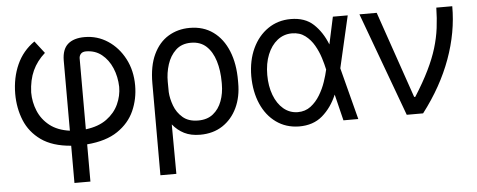

<svg xmlns="http://www.w3.org/2000/svg" viewBox="-50 -678 2497 1006"><g transform="rotate(-5 1198.5 -174.5)"><path d="M303.7 204.1V8.3Q205.6 0.5 146.7 -41.5Q87.9 -83.5 61.5 -147.9Q35.2 -212.4 35.2 -288.1Q35.6 -372.6 66.4 -441.2Q97.2 -509.8 159.2 -552.7L209 -488.3Q166 -450.2 143.8 -401.9Q121.6 -353.5 119.1 -288.1Q119.1 -237.3 138.4 -190.7Q157.7 -144 198.5 -111.8Q239.3 -79.6 303.7 -70.8V-440.4Q304.2 -499 335 -525.9Q365.7 -552.7 422.9 -552.7Q489.7 -552.7 544.7 -516.6Q599.6 -480.5 632.3 -418.2Q665 -356 665 -277.3Q665 -206.5 637.5 -144.5Q609.9 -82.5 549.1 -41.3Q488.3 0 387.7 8.3V204.1ZM387.7 -70.8Q455.1 -79.1 497.8 -110.4Q540.5 -141.6 560.8 -185.8Q581.1 -230 581.1 -277.3Q579.6 -331.1 560.3 -376.5Q541 -421.9 506.3 -449.7Q471.7 -477.5 422.9 -477.5Q404.8 -477.1 396.2 -467Q387.7 -457 387.7 -443.4Z M755.9 203.1V-280.3Q755.9 -371.6 784.7 -432.1Q813.5 -492.7 863.3 -522.7Q913.1 -552.7 975.6 -552.7Q1047.4 -552.7 1098.6 -515.6Q1149.9 -478.5 1177.2 -411.4Q1204.6 -344.2 1204.1 -253.9V-244.1Q1204.6 -170.4 1177.5 -113Q1150.4 -55.7 1100.6 -22.9Q1050.8 9.8 982.4 9.8Q933.6 9.8 898.7 -7.8Q863.8 -25.4 838.4 -57.1L839.8 203.1ZM837.4 -227.1Q839.4 -192.9 853.3 -155.3Q867.2 -117.7 897.5 -91.6Q927.7 -65.4 978.5 -65.4Q1026.4 -65.4 1057.1 -90.1Q1087.9 -114.7 1103 -155.5Q1118.2 -196.3 1118.2 -244.1V-253.9Q1118.2 -316.9 1102.8 -366.7Q1087.4 -416.5 1056.2 -445.6Q1024.9 -474.6 975.6 -474.6Q926.3 -474.6 895.5 -445.6Q864.7 -416.5 850.6 -372.1Q836.4 -327.6 836.9 -281.2Z M1502 11.7Q1433.6 10.7 1382.6 -25.9Q1331.5 -62.5 1303.7 -126.2Q1275.9 -189.9 1275.4 -272.5Q1275.9 -355 1305.4 -418Q1335 -481 1387.2 -516.8Q1439.5 -552.7 1506.8 -552.7Q1582 -552.7 1626.7 -510.7Q1671.4 -468.8 1697.3 -403.3H1697.8L1728.5 -545.9H1806.6L1743.7 -272.9L1814.5 0H1736.3L1702.6 -137.7H1702.1Q1674.3 -71.8 1625.7 -29.8Q1577.1 12.2 1502 11.7ZM1669.4 -272.9 1668.9 -274.4Q1663.6 -300.3 1652.8 -334.7Q1642.1 -369.1 1623.5 -401.6Q1605 -434.1 1576.4 -455.8Q1547.9 -477.5 1506.8 -477.5Q1463.9 -477.5 1430.4 -451.2Q1397 -424.8 1378.2 -378.4Q1359.4 -332 1359.4 -271.5Q1359.4 -212.4 1377.2 -165.3Q1395 -118.2 1427.2 -91.1Q1459.5 -64 1502 -63.5Q1541.5 -63.5 1570.3 -85.4Q1599.1 -107.4 1619.1 -140.6Q1639.2 -173.8 1651.1 -209.2Q1663.1 -244.6 1668.9 -271.5Z M2069.3 0 1868.2 -545.9H1959L2116.2 -89.8H2122.1Q2168 -162.1 2197 -221.7Q2226.1 -281.2 2242.2 -334.2Q2258.3 -387.2 2264.9 -438.7Q2271.5 -490.2 2272.5 -545.9H2356.4Q2356.9 -409.2 2306.4 -270.3Q2255.9 -131.3 2155.3 0Z"/></g></svg>

Font: Inter Display
Style: Regular
Weight: 400
Designer: Rasmus Andersson
Foundry: rsms
Version: Version 4.000;git-37864ae